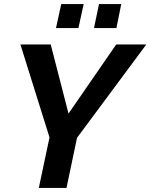

<svg xmlns="http://www.w3.org/2000/svg" viewBox="-20 -930 744 950"><path d="M225 -250 81 -710H231L319 -368L555 -710H704L361 -248L309 0H172ZM257 -791 283 -910H394L368 -791ZM445 -791 470 -910H580L556 -791Z"/></svg>

Font: PTCRaleway
Style: Bold Italic
Weight: 700
Italic angle: -12°
Designer: Matt McInerney, Pablo Impallari, Rodrigo Fuenzalida
Foundry: Matt McInerney, Pablo Impallari, Rodrigo Fuenzalida
Version: Version 3.000g; ttfautohint (v1.5) -l 8 -r 28 -G 28 -x 14 -D